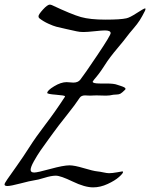

<svg xmlns="http://www.w3.org/2000/svg" viewBox="-49 -808 666 834"><path d="M424.8 -55.7Q438.5 -55.7 460 -59.6Q481.4 -63.5 482.4 -63.5Q485.4 -63.5 485.4 -60.5Q485.4 -54.7 467.8 -39.1Q450.2 -23.4 418.5 -8.8Q386.7 5.9 355.5 5.9Q319.3 5.9 266.6 -19.5Q213.9 -44.9 193.4 -44.9Q173.8 -44.9 144 -35.6Q114.3 -26.4 97.7 -24.4Q83 -22.5 40 -11.2Q-2.9 0 -16.6 0Q-29.3 0 -29.3 -6.8Q-29.3 -11.7 -17.1 -29.3Q-4.9 -46.9 23.9 -87.4Q52.7 -127.9 78.1 -168Q107.4 -213.9 148.9 -268.1Q190.4 -322.3 232.4 -386.7Q233.4 -387.7 233.4 -389.6Q233.4 -393.6 194.8 -396.5Q156.2 -399.4 156.2 -404.3Q156.2 -415 186 -433.1Q215.8 -451.2 240.2 -451.2Q245.1 -451.2 255.4 -450.2Q265.6 -449.2 269.5 -449.2Q290 -449.2 299.8 -461.9Q315.4 -481.4 373.5 -567.9Q431.6 -654.3 431.6 -664.1Q431.6 -675.8 406.2 -675.8Q394.5 -675.8 362.3 -672.4Q330.1 -668.9 313.5 -668.9Q296.9 -668.9 284.2 -671.9Q271.5 -674.8 240.2 -681.6Q209 -688.5 195.8 -691.9Q182.6 -695.3 161.1 -705.1Q139.6 -714.8 122.1 -728.5Q118.2 -731.4 118.2 -737.3Q118.2 -745.1 137.7 -766.6Q157.2 -788.1 168 -788.1Q169.9 -788.1 175.8 -786.1Q262.7 -745.1 302.7 -733.9Q342.8 -722.7 409.2 -722.7Q474.6 -722.7 500 -728.5Q514.6 -731.4 545.4 -751.5Q576.2 -771.5 581.1 -771.5Q583 -771.5 583 -768.6Q583 -767.6 581.1 -761.7Q568.4 -736.3 558.1 -720.2Q547.9 -704.1 529.8 -683.1Q511.7 -662.1 503.9 -651.4Q489.3 -631.8 465.8 -604Q442.4 -576.2 430.7 -560.5Q419.9 -546.9 400.9 -517.1Q381.8 -487.3 359.4 -461.9Q353.5 -454.1 353.5 -453.1Q353.5 -445.3 384.8 -445.3H412.1Q447.3 -445.3 460.9 -439.5Q463.9 -438.5 474.6 -435.1Q485.4 -431.6 490.7 -428.7Q496.1 -425.8 496.1 -421.9Q496.1 -419.9 494.1 -418Q481.4 -405.3 474.6 -401.4Q467.8 -397.5 458.5 -397.5Q449.2 -397.5 443.4 -396.5Q427.7 -392.6 411.1 -392.6Q404.3 -392.6 391.1 -393.1Q377.9 -393.6 370.1 -393.6Q361.3 -393.6 353.5 -393.1Q345.7 -392.6 342.8 -392.6Q338.9 -392.6 331.1 -393.1Q323.2 -393.6 320.3 -393.6Q303.7 -393.6 296.9 -382.8Q279.3 -355.5 240.7 -307.1Q202.1 -258.8 182.6 -231.4Q180.7 -228.5 161.6 -202.6Q142.6 -176.8 127.4 -154.8Q112.3 -132.8 98.1 -107.4Q84 -82 84 -70.3Q84 -58.6 99.6 -58.6Q113.3 -58.6 169.9 -74.2Q226.6 -89.8 252.9 -89.8Q274.4 -89.8 314.9 -77.6Q355.5 -65.4 374 -63.5Q384.8 -62.5 400.4 -59.1Q416 -55.7 424.8 -55.7Z"/></svg>

Font: Isabella
Style: Medium
Weight: 500
Designer: John Stracke
Version: Version 001.202